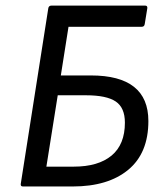

<svg xmlns="http://www.w3.org/2000/svg" viewBox="-20 -675 609 695"><path d="M63 0Q53.7 0 55.2 -9.8L154.8 -645Q156.2 -654.8 167 -654.8H504.9Q514.6 -654.8 513.2 -645L503.9 -587.9Q502.4 -578.1 493.2 -578.1H228L200.2 -401.9H309.1Q517.1 -401.9 517.1 -236.8Q517.1 -120.6 444.1 -60.3Q371.1 0 243.2 0ZM147.9 -71.8H247.1Q335.4 -71.8 383.8 -111.8Q432.1 -151.9 432.1 -231Q432.1 -285.2 398.9 -307.6Q365.7 -330.1 291 -330.1H189Z"/></svg>

Font: Sofia Sans
Style: Italic
Weight: 400
Italic angle: -9°
Designer: Botio Nikoltchev, Ani Petrova
Foundry: lettersoup
Version: Version 4.100